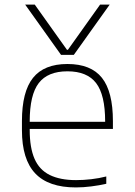

<svg xmlns="http://www.w3.org/2000/svg" viewBox="-20 -810 590 840"><path d="M90 -790H132L273 -592H277L418 -790H460L303 -570H247ZM312 10Q192 10 134 -51.5Q76 -113 76 -240V-280Q76 -409 124.5 -469.5Q173 -530 275 -530Q378 -530 426 -469.5Q474 -409 474 -280V-246H94V-277H452L440 -263V-279Q440 -395 400.5 -446.5Q361 -498 275 -498Q189 -498 149.5 -446.5Q110 -395 110 -279V-241Q110 -164 131 -115.5Q152 -67 197.5 -44.5Q243 -22 313 -22Q345 -22 379.5 -26Q414 -30 445 -38V-6Q415 1 379.5 5.5Q344 10 312 10Z"/></svg>

Font: M PLUS Code Latin SemiExpanded ExtraLight
Style: Regular
Weight: 250
Width: 6
Designer: Coji Morishita
Foundry: UNDERFOREST DESIGN
Version: Version 1.002; ttfautohint (v1.8.3)